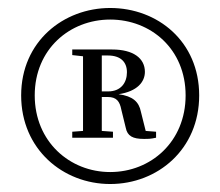

<svg xmlns="http://www.w3.org/2000/svg" viewBox="-20 -807 552 481"><path d="M67 -568C67 -684 155 -758 256 -758C358 -758 445 -684 445 -568C445 -452 358 -376 256 -376C155 -376 67 -452 67 -568ZM33 -568C33 -433 138 -346 256 -346C375 -346 479 -433 479 -568C479 -703 375 -787 256 -787C139 -787 33 -703 33 -568ZM188 -462H263V-477L235 -479V-564H250C272 -564 280 -553 284 -532L295 -487C299 -466 313 -459 340 -459C353 -459 357 -459 371 -462V-477L345 -479L333 -527C328 -552 313 -566 277 -571C324 -578 343 -602 343 -627C343 -661 314 -683 261 -683H161V-669L188 -666V-479L161 -477V-462ZM235 -668H250C283 -668 298 -651 298 -626C298 -600 283 -578 251 -578H235Z"/></svg>

Font: Noto Serif HK SemiBold
Style: Regular
Weight: 600
Designer: Ryoko NISHIZUKA 西塚涼子 (kana & ideographs); Frank Grießhammer (Latin, Greek & Cyrillic); Wenlong ZHANG 张文龙 (bopomofo); San
Foundry: Adobe
Version: Version 2.001;hotconv 1.1.0;makeotfexe 2.6.0